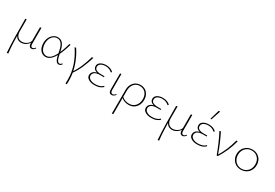

<svg xmlns="http://www.w3.org/2000/svg" viewBox="60 -1932 4920 3441"><g transform="rotate(30 2520.5 -211.0)"><path d="M108 289Q95 115 92.5 -59Q90 -233 90 -407L117 -410V-162Q117 -94 150.5 -56Q184 -18 240 -18Q268 -18 300 -30Q332 -42 360 -69Q388 -96 401 -142L413 -134Q398 -85 369 -55Q340 -25 305 -10.5Q270 4 236 4Q193 4 157.5 -20Q122 -44 108 -97L116 -96Q117 -7 121.5 92Q126 191 137 286ZM452 4Q433 4 420.5 -5Q408 -14 401 -31.5Q394 -49 394 -74V-407L422 -410V-77Q422 -49 431 -33.5Q440 -18 460 -18Q474 -18 488.5 -27.5Q503 -37 514 -56L524 -44Q512 -23 493 -9.5Q474 4 452 4Z M744 5Q696 5 661 -21Q626 -47 606.5 -92Q587 -137 587 -193Q587 -258 612 -307.5Q637 -357 677.5 -385Q718 -413 765 -413Q804 -413 831 -397.5Q858 -382 877 -354Q896 -326 909 -289Q922 -252 930 -209Q942 -149 953 -106Q964 -63 980 -40Q996 -17 1019 -17Q1031 -17 1043.5 -24.5Q1056 -32 1065 -47L1078 -35Q1068 -17 1051 -6Q1034 5 1014 5Q990 5 973.5 -10.5Q957 -26 945.5 -53Q934 -80 925 -117.5Q916 -155 907 -201Q897 -259 879 -302Q861 -345 833 -368.5Q805 -392 762 -392Q725 -392 691 -369Q657 -346 636 -302.5Q615 -259 615 -198Q615 -147 631.5 -106Q648 -65 678.5 -41.5Q709 -18 750 -18Q778 -18 805 -32.5Q832 -47 857.5 -77.5Q883 -108 907.5 -155Q932 -202 955.5 -266Q979 -330 1002 -412L1026 -407Q1003 -328 978.5 -263.5Q954 -199 928 -149Q902 -99 873 -65Q844 -31 812 -13Q780 5 744 5Z M1320 239 1292 236Q1294 215 1294.5 195Q1295 175 1295 156Q1295 3 1246.5 -136.5Q1198 -276 1110 -407L1139 -412Q1182 -348 1215.5 -278.5Q1249 -209 1273.5 -136Q1298 -63 1310.5 12Q1323 87 1323 164Q1323 183 1322.5 201.5Q1322 220 1320 239ZM1468 -408H1497Q1464 -297 1418.5 -190.5Q1373 -84 1303 14L1288 1Q1353 -95 1395.5 -197Q1438 -299 1468 -408Z M1751 5Q1706 5 1667.5 -8Q1629 -21 1606 -45.5Q1583 -70 1583 -106Q1583 -156 1624.5 -188Q1666 -220 1757 -220V-206Q1709 -206 1675 -216.5Q1641 -227 1622.5 -249Q1604 -271 1604 -302Q1604 -340 1626 -364Q1648 -388 1684 -400.5Q1720 -413 1761 -413Q1818 -413 1853.5 -397.5Q1889 -382 1914 -359L1900 -339Q1875 -362 1842.5 -377Q1810 -392 1759 -392Q1727 -392 1698 -382.5Q1669 -373 1649.5 -353.5Q1630 -334 1630 -303Q1630 -264 1664 -244Q1698 -224 1763 -224H1834V-204H1763Q1679 -204 1644.5 -177Q1610 -150 1610 -110Q1610 -82 1629.5 -61Q1649 -40 1682.5 -28.5Q1716 -17 1756 -17Q1809 -17 1850.5 -31Q1892 -45 1916 -74L1928 -58Q1906 -30 1860.5 -12.5Q1815 5 1751 5Z M2109 4Q2080 4 2065 -16Q2050 -36 2050 -74V-407L2077 -410V-77Q2077 -49 2087.5 -33.5Q2098 -18 2119 -18Q2135 -18 2150.5 -27.5Q2166 -37 2178 -56L2188 -44Q2175 -23 2154 -9.5Q2133 4 2109 4Z M2282 289Q2282 228 2282.5 166.5Q2283 105 2283 44Q2283 -17 2283 -78Q2283 -139 2283 -199Q2283 -265 2308.5 -313Q2334 -361 2377.5 -387Q2421 -413 2475 -413Q2532 -413 2573.5 -387.5Q2615 -362 2639 -317Q2663 -272 2663 -211Q2663 -151 2638.5 -101.5Q2614 -52 2568.5 -23.5Q2523 5 2461 5Q2415 5 2370 -12Q2325 -29 2297 -63L2307 -75Q2334 -46 2375 -31.5Q2416 -17 2458 -17Q2514 -17 2553.5 -43Q2593 -69 2614 -113Q2635 -157 2635 -211Q2635 -294 2590 -342.5Q2545 -391 2473 -391Q2427 -391 2390.5 -368.5Q2354 -346 2332.5 -304Q2311 -262 2310 -202Q2310 -149 2310 -99Q2310 -49 2310 -0.5Q2310 48 2310 95.5Q2310 143 2310 190.5Q2310 238 2310 286Z M2925 5Q2880 5 2841.5 -8Q2803 -21 2780 -45.5Q2757 -70 2757 -106Q2757 -156 2798.5 -188Q2840 -220 2931 -220V-206Q2883 -206 2849 -216.5Q2815 -227 2796.5 -249Q2778 -271 2778 -302Q2778 -340 2800 -364Q2822 -388 2858 -400.5Q2894 -413 2935 -413Q2992 -413 3027.5 -397.5Q3063 -382 3088 -359L3074 -339Q3049 -362 3016.5 -377Q2984 -392 2933 -392Q2901 -392 2872 -382.5Q2843 -373 2823.5 -353.5Q2804 -334 2804 -303Q2804 -264 2838 -244Q2872 -224 2937 -224H3008V-204H2937Q2853 -204 2818.5 -177Q2784 -150 2784 -110Q2784 -82 2803.5 -61Q2823 -40 2856.5 -28.5Q2890 -17 2930 -17Q2983 -17 3024.5 -31Q3066 -45 3090 -74L3102 -58Q3080 -30 3034.5 -12.5Q2989 5 2925 5Z M3230 289Q3217 115 3214.5 -59Q3212 -233 3212 -407L3239 -410V-162Q3239 -94 3272.5 -56Q3306 -18 3362 -18Q3390 -18 3422 -30Q3454 -42 3482 -69Q3510 -96 3523 -142L3535 -134Q3520 -85 3491 -55Q3462 -25 3427 -10.5Q3392 4 3358 4Q3315 4 3279.5 -20Q3244 -44 3230 -97L3238 -96Q3239 -7 3243.5 92Q3248 191 3259 286ZM3574 4Q3555 4 3542.5 -5Q3530 -14 3523 -31.5Q3516 -49 3516 -74V-407L3544 -410V-77Q3544 -49 3553 -33.5Q3562 -18 3582 -18Q3596 -18 3610.5 -27.5Q3625 -37 3636 -56L3646 -44Q3634 -23 3615 -9.5Q3596 4 3574 4Z M3877 5Q3832 5 3793.5 -8Q3755 -21 3732 -45.5Q3709 -70 3709 -106Q3709 -156 3750.5 -188Q3792 -220 3883 -220V-206Q3835 -206 3801 -216.5Q3767 -227 3748.5 -249Q3730 -271 3730 -302Q3730 -340 3752 -364Q3774 -388 3810 -400.5Q3846 -413 3887 -413Q3944 -413 3979.5 -397.5Q4015 -382 4040 -359L4026 -339Q4001 -362 3968.5 -377Q3936 -392 3885 -392Q3853 -392 3824 -382.5Q3795 -373 3775.5 -353.5Q3756 -334 3756 -303Q3756 -264 3790 -244Q3824 -224 3889 -224H3960V-204H3889Q3805 -204 3770.5 -177Q3736 -150 3736 -110Q3736 -82 3755.5 -61Q3775 -40 3808.5 -28.5Q3842 -17 3882 -17Q3935 -17 3976.5 -31Q4018 -45 4042 -74L4054 -58Q4032 -30 3986.5 -12.5Q3941 5 3877 5ZM3859 -513 3917 -711H3946L3880 -513Z M4285 0Q4248 -101 4204 -203Q4160 -305 4107 -407L4135 -412Q4185 -312 4227.5 -211.5Q4270 -111 4304 -11H4289Q4348 -104 4389.5 -203.5Q4431 -303 4457 -408H4485Q4458 -300 4413.5 -198Q4369 -96 4308 0Z M4783 5Q4725 5 4679.5 -22Q4634 -49 4607.5 -95.5Q4581 -142 4581 -201Q4581 -263 4608.5 -310.5Q4636 -358 4684.5 -385.5Q4733 -413 4793 -413Q4851 -413 4896.5 -386.5Q4942 -360 4968 -314Q4994 -268 4994 -208Q4994 -147 4967 -98.5Q4940 -50 4892 -22.5Q4844 5 4783 5ZM4785 -16Q4839 -16 4879.5 -41Q4920 -66 4942.5 -109Q4965 -152 4965 -206Q4965 -261 4942.5 -302.5Q4920 -344 4880.5 -368Q4841 -392 4791 -392Q4738 -392 4697 -367.5Q4656 -343 4633 -300.5Q4610 -258 4610 -203Q4610 -149 4633 -106.5Q4656 -64 4695.5 -40Q4735 -16 4785 -16Z"/></g></svg>

Font: Ysabeau Office Thin
Style: Regular
Weight: 250
Designer: Christian Thalmann (Catharsis Fonts)
Version: Version 2.001;gftools[0.9.30]; featfreeze: tnum,lnum,ss02